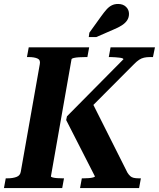

<svg xmlns="http://www.w3.org/2000/svg" viewBox="-42 -949 802 969"><path d="M-22 0 -13 -49H-4Q22 -49 41 -56Q60 -63 63 -83L159 -626Q163 -647 146.5 -654Q130 -661 103 -661H94L103 -710H408L399 -661H389Q373 -661 357 -660Q341 -659 330.5 -656.5Q320 -654 319 -650L215 -59Q215 -56 223.5 -53.5Q232 -51 246 -50Q260 -49 273 -49H281L272 0ZM362 0 371 -49H380Q393 -49 406 -50Q419 -51 428 -53.5Q437 -56 437 -59L292 -343L296 -362L581 -650Q581 -653 575.5 -655Q570 -657 560.5 -658Q551 -659 539.5 -660Q528 -661 517 -661H507L516 -710H740L730 -661H716Q698 -661 685 -658Q672 -655 660.5 -647.5Q649 -640 635 -626L392 -382L417 -444L601 -78Q608 -67 615 -60.5Q622 -54 632.5 -51.5Q643 -49 659 -49H669L660 0ZM468 -866Q483 -887 495.5 -901Q508 -915 522 -922Q536 -929 554 -929Q579 -929 594 -914.5Q609 -900 609 -879Q609 -861 600 -847Q591 -833 573.5 -821.5Q556 -810 529 -799L444 -762H406L409 -784Z"/></svg>

Font: Roboto Serif 72pt SemiCondensed SemiBold
Style: Italic
Weight: 600
Width: 4
Italic angle: -10°
Designer: Greg Gazdowicz
Foundry: Commercial Type
Version: Version 1.008